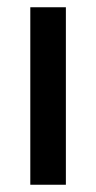

<svg xmlns="http://www.w3.org/2000/svg" viewBox="-20 -509 264 529"><path d="M161.5 0H63.5V-489H161.5Z"/></svg>

Font: Anek Kannada Medium
Style: Regular
Weight: 500
Designer: Vaishnavi Murthy, Maithili Shingre (Kannada) & Yesha Goshar (Latin)
Foundry: Ek Type
Version: Version 1.003